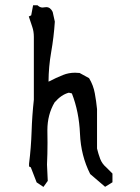

<svg xmlns="http://www.w3.org/2000/svg" viewBox="-20 -719 540 742"><path d="M163.1 -215.8 163.6 -167Q163.6 -124 161.6 -83L164.6 -20L147.9 3.4L121.6 -14.2L99.1 -72.3L92.3 -75.7V-86.4Q100.1 -148.9 102.1 -210.2Q104 -271.5 110.8 -333.5V-576.2Q110.8 -597.7 104.7 -615.2Q98.6 -632.8 91.3 -655.3L100.6 -659.7L107.9 -698.7H125L126.5 -697.3Q134.8 -689.9 144.5 -689.9Q147.9 -689.9 151.6 -690.7Q155.3 -691.4 158.7 -691.4Q174.8 -691.4 183.6 -672.9L191.9 -635.3Q188 -575.7 177.7 -517.1Q168 -461.9 167.5 -403.8H168.5Q195.8 -418 223.6 -429.2Q245.6 -438 270 -438Q278.3 -438 287.6 -437L324.2 -417Q340.8 -389.6 346.4 -358.4Q352.1 -327.1 355 -297.4V-296.9V-145Q359.9 -124.5 367.2 -105Q374.5 -85.9 390.6 -72.3L414.6 -48.3V-14.6L386.2 2.9L328.6 -46.4Q292.5 -117.7 289.1 -202.1Q285.6 -286.6 257.8 -357.9L246.1 -360.8Q217.3 -353.5 190.9 -323.2Q163.1 -275.9 163.1 -215.8Z"/></svg>

Font: Bakudai
Style: Medium
Weight: 500
Version: Version 1.48